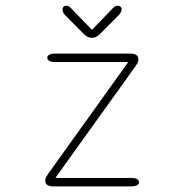

<svg xmlns="http://www.w3.org/2000/svg" viewBox="-20 -668 659 688"><path d="M142 -21.5Q142 -27.5 144.8 -32.8Q147.5 -38 153.5 -46.5L439.5 -445.5H178Q164 -445.5 156.8 -449.8Q149.5 -454 149.5 -461Q149.5 -468 156.8 -472Q164 -476 178 -476H447.5Q461.5 -476 468.8 -470.8Q476 -465.5 476 -454Q476 -449 473.5 -443.8Q471 -438.5 465 -430L178.5 -30.5H449.5Q463.5 -30.5 470.8 -26.5Q478 -22.5 478 -15Q478 -8 470.8 -4Q463.5 0 449.5 0H170.5Q156.5 0 149.2 -5.5Q142 -11 142 -21.5ZM404 -612.5 339 -547Q331 -539 324 -535.8Q317 -532.5 309 -532.5Q301.5 -532.5 294.5 -535.8Q287.5 -539 279.5 -547L214.5 -612.5Q204 -623 204 -634Q204 -640 207.5 -643.8Q211 -647.5 217 -647.5Q224 -647.5 228.2 -644.2Q232.5 -641 240 -633L309.5 -561L378.5 -632.5Q386 -640.5 390.5 -644Q395 -647.5 401.5 -647.5Q408 -647.5 412 -644Q416 -640.5 416 -635Q416 -624.5 404 -612.5Z"/></svg>

Font: Sono ExtraLight Monospace ExtraLight
Style: Regular
Weight: 250
Version: Version 2.112